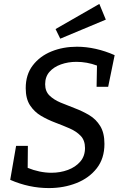

<svg xmlns="http://www.w3.org/2000/svg" viewBox="-20 -948 623 978"><path d="M229 10Q128 10 32 -32L62 -205H122L121 -93Q150 -81 181 -74.5Q212 -68 242 -68Q287 -68 326 -82.5Q365 -97 389 -125Q413 -153 413 -194Q413 -233 391 -256Q369 -279 334.5 -294Q300 -309 261.5 -323.5Q223 -338 189 -358Q155 -378 133 -411.5Q111 -445 111 -499Q111 -568 147 -615Q183 -662 242 -686Q301 -710 372 -710Q419 -710 468 -699Q517 -688 564 -667L531 -506H472L474 -614Q423 -633 369 -633Q327 -633 290.5 -620Q254 -607 232 -582Q210 -557 210 -519Q210 -483 232 -461.5Q254 -440 288.5 -425.5Q323 -411 361.5 -396.5Q400 -382 434.5 -361.5Q469 -341 490.5 -306Q512 -271 512 -215Q512 -141 473 -91Q434 -41 369.5 -15.5Q305 10 229 10ZM287 -751 263 -800 486 -928 519 -848Z"/></svg>

Font: Bitter Medium
Style: Italic
Weight: 500
Italic angle: -9°
Designer: Sol Matas, and Bitter project Authors
Foundry: Sol Matas
Version: Version 2.001